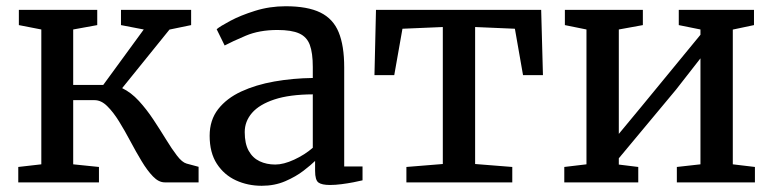

<svg xmlns="http://www.w3.org/2000/svg" viewBox="-20 -587 2488 618"><path d="M38.8 0V-49.6L113 -58.1V-492.1L40.7 -506.2V-555.3H293V-506.2L215.6 -492.1V-313.6H312.3L442.7 -492.1L369.4 -506.2V-555.3H595.2V-506.2L525.5 -491.8L373.2 -303.3Q401.9 -289.5 426.9 -262.3Q451.9 -235 473.6 -202.2Q495.3 -169.4 514.3 -138.4Q533.2 -107.4 549.7 -86Q566.2 -64.5 580.5 -60.5L619.2 -50.1V0H510.2Q490.8 0 472.4 -19.1Q453.9 -38.2 435.8 -68.4Q417.6 -98.5 399.7 -132.3Q381.8 -166.1 363.2 -196.2Q344.6 -226.3 325.1 -245.4Q305.7 -264.6 284.6 -264.6H215.6V-58.1L298.5 -49.6V0Z M822.4 11Q777.6 11 739.4 -6.5Q701.3 -24 678 -59.8Q654.8 -95.5 654.8 -150Q654.8 -200.5 682.2 -235.7Q709.7 -270.8 756.6 -292.5Q803.6 -314.2 863 -324.7Q922.5 -335.2 986.8 -336V-371.5Q986.8 -416.7 977.2 -442.6Q967.6 -468.4 943 -479.4Q918.4 -490.5 873 -490.5Q814.7 -490.5 770.9 -472Q727.1 -453.4 703.1 -440.6L677.4 -492.9Q687.5 -501.9 720.7 -519.6Q753.8 -537.4 800.8 -552.1Q847.8 -566.9 899.4 -566.9Q969.8 -566.9 1011.1 -546.7Q1052.3 -526.6 1070.1 -483.2Q1087.9 -439.8 1087.9 -370.3V-51.1H1146.9V-6.6Q1135.8 -3.8 1117.6 -0.3Q1099.4 3.2 1079.3 5.8Q1059.1 8.4 1042.2 8.4Q1015.8 8.4 1005 0.5Q994.2 -7.4 994.2 -37.1V-69Q981.7 -56.6 957.1 -37.6Q932.5 -18.6 898.3 -3.8Q864.1 11 822.4 11ZM866 -57.4Q892.7 -57.4 926.8 -73.1Q960.9 -88.8 986.8 -111.3V-283.3Q911.8 -282.9 863.3 -266.9Q814.8 -250.8 791.2 -223.6Q767.7 -196.4 767.7 -161.8Q767.7 -124.6 780.5 -101.6Q793.3 -78.6 815.6 -68Q837.9 -57.4 866 -57.4Z M1288.1 0V-49.6L1405.3 -59.1V-500L1275.4 -494.5L1249 -345.2H1185.3L1190.2 -555.3H1721.9L1727.6 -345.2H1663.5L1637.3 -494.5L1509.3 -500V-59.1L1628.9 -49.6V0Z M1796.3 0V-49.6L1867.7 -58.1V-492.1L1798.2 -506.2V-555.3H2049.2V-506.2L1971.8 -492.1V-156L2044.6 -243.9L2234.6 -475.1V-492.1L2164.8 -506.2V-555.3H2406.9V-506.2L2338.7 -491.8V-58.1L2409.9 -49.6V0H2158.6V-49.6L2234.6 -58.1V-399.2L2156.2 -298.8L1971.8 -77.5V-57.3L2034.4 -49.6V0Z"/></svg>

Font: Merriweather Light
Style: Regular
Weight: 300
Designer: Eben Sorkin
Foundry: Eben Sorkin
Version: Version 2.100